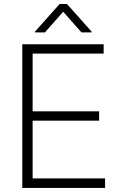

<svg xmlns="http://www.w3.org/2000/svg" viewBox="-20 -925 596 945"><path d="M89.8 -707H490.2V-661.1H140.6V-377H467.8V-331.1H140.6V-46.9H497.1V0H89.8ZM291 -867.2 201.2 -765.6H152.3V-769.5L273.4 -905.3H309.6L430.7 -769.5V-765.6H380.9Z"/></svg>

Font: Pretendard GOV ExtraLight
Style: Regular
Weight: 200
Designer: Base glyphs from Inter by Rasmus Andersson; Hangeul glyphs from Noto Sans CJK(Source Han Sans) by Jang Soo-young and Kan
Foundry: Kil Hyung-jin
Version: Version 1.309